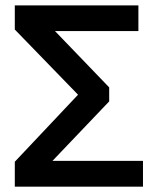

<svg xmlns="http://www.w3.org/2000/svg" viewBox="-20 -696 596 716"><path d="M35.2 0V-92.8L271 -342.8L35.2 -585.9V-675.8H496.1V-580.1H185.1L387.2 -370.1V-317.9L175.8 -96.2H513.2V0Z"/></svg>

Font: Lorenzo Sans Medium
Style: Regular
Weight: 500
Foundry: Intel Corporation
Version: Version 1.00; ttfautohint (v1.5)